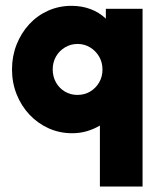

<svg xmlns="http://www.w3.org/2000/svg" viewBox="-20 -458 561 675"><path d="M331.2 197.9V-16.7Q310.4 -4.2 285.8 3.1Q261.1 10.4 234 10.4Q189.6 10.4 151 -6.9Q112.5 -24.3 83.7 -54.9Q54.9 -85.4 38.5 -126.4Q22.2 -167.4 22.2 -213.9Q22.2 -260.4 38.2 -301Q54.2 -341.7 82.6 -372.6Q111.1 -403.5 149.3 -420.5Q187.5 -437.5 231.2 -437.5Q268.1 -437.5 299 -425.7Q329.9 -413.9 352.1 -392.4V-427.1H481.2V197.9ZM252.1 -124.3Q277.1 -124.3 296.9 -136.1Q316.7 -147.9 328.5 -168.1Q340.3 -188.2 340.3 -213.2Q340.3 -238.9 328.5 -259Q316.7 -279.2 296.9 -291.3Q277.1 -303.5 252.8 -303.5Q228.5 -303.5 208.3 -291.3Q188.2 -279.2 176.7 -259Q165.3 -238.9 165.3 -213.9Q165.3 -188.9 176.7 -168.4Q188.2 -147.9 208 -136.1Q227.8 -124.3 252.1 -124.3Z"/></svg>

Font: Afacad Flux ExtraBold
Style: Regular
Weight: 800
Designer: Kristian Moeller
Foundry: Dicotype
Version: Version 1.100